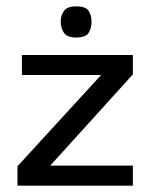

<svg xmlns="http://www.w3.org/2000/svg" viewBox="-20 -584 478 604"><path d="M35 0V-61L298 -348H49V-411H398V-350L138 -63H398V0ZM220 -466Q191 -466 181 -481Q171 -496 171 -516Q171 -535 181 -549.5Q191 -564 220 -564Q250 -564 259 -549.5Q268 -535 268 -516Q268 -496 259 -481Q250 -466 220 -466Z"/></svg>

Font: Darker Grotesque Light SemiBold
Style: Regular
Weight: 600
Version: Version 1.000;gftools[0.9.28]